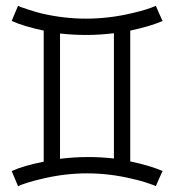

<svg xmlns="http://www.w3.org/2000/svg" viewBox="-20 -626 600 659"><path d="M279 -31Q357 -31 435 -12Q458 -7 478 -0.5Q498 6 506 9L515 13Q517 8 525 -10.5Q533 -29 538 -39Q494 -58 427 -72V-521Q494 -535 538 -554Q533 -564 525 -582.5Q517 -601 515 -606Q486 -593 434 -581Q355 -562 275 -562Q199 -562 122 -580Q99 -586 79 -592.5Q59 -599 51 -602L42 -606Q40 -601 32 -582.5Q24 -564 20 -554Q63 -535 130 -521V-71Q63 -58 20 -39L42 13Q71 0 123 -12Q201 -31 279 -31ZM275 -506Q323 -506 371 -512V-82Q326 -87 282 -87Q235 -87 186 -81V-511Q231 -506 275 -506Z"/></svg>

Font: Astronomicon
Style: Regular
Weight: 400
Version: Version 1.1